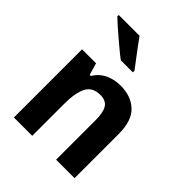

<svg xmlns="http://www.w3.org/2000/svg" viewBox="-242 -1018 1155 1155"><g transform="rotate(45 335.5 -441.0)"><path d="M78 0V-580H197L219 -504H229Q255 -548 299.5 -569Q344 -590 397 -590Q485 -590 539.5 -539.5Q594 -489 594 -376V0H437V-339Q437 -402 417.5 -433Q398 -464 351 -464Q284 -464 259 -415Q234 -366 234 -274V0ZM290 -698Q269 -713 241.5 -736Q214 -759 184.5 -784Q155 -809 129.5 -831.5Q104 -854 88 -870V-882H265Q297 -837 332.5 -790.5Q368 -744 392 -712V-698Z"/></g></svg>

Font: Menbere
Style: Regular
Weight: 400
Designer: Aleme Tadesse
Foundry: Sorkin Type Co
Version: Version 1.000